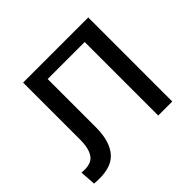

<svg xmlns="http://www.w3.org/2000/svg" viewBox="-133 -673 840 840"><g transform="rotate(-45 287.0 -253.0)"><path d="M10 12 5 -61Q60 -55 81.5 -82Q103 -109 103 -168V-520H506V0H419V-455H190V-157Q190 -67 149 -23Q108 21 10 12Z"/></g></svg>

Font: Murecho
Style: Regular
Weight: 400
Designer: Neil Summerour
Foundry: Positype
Version: Version 1.010; ttfautohint (v1.8.3)